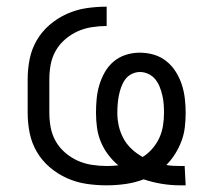

<svg xmlns="http://www.w3.org/2000/svg" viewBox="-20 -548 640 576"><path d="M521 8Q493 8 465.5 3.5Q438 -1 411 -10Q385 0 356.5 4Q328 8 300 8Q269 8 239 3.5Q209 -1 181 -13.5Q153 -26 129.5 -46Q106 -66 90.5 -92.5Q75 -119 69 -149Q63 -179 63 -210V-310Q63 -341 69 -371Q75 -401 90.5 -427.5Q106 -454 129.5 -474Q153 -494 181 -506.5Q209 -519 239 -523.5Q269 -528 300 -528V-470Q278 -470 255.5 -466.5Q233 -463 213 -454Q193 -445 175.5 -430Q158 -415 147 -395.5Q136 -376 132 -354Q128 -332 128 -310V-210Q128 -188 132 -166Q136 -144 147 -124.5Q158 -105 175.5 -90Q193 -75 213 -66Q233 -57 255.5 -53.5Q278 -50 300 -50Q309 -50 317.5 -50.5Q326 -51 335 -52Q318 -66 304.5 -84Q291 -102 282.5 -122.5Q274 -143 271 -165Q268 -187 268 -210Q268 -231 270 -252Q272 -273 278 -293Q284 -313 294.5 -331.5Q305 -350 321 -363.5Q337 -377 357.5 -383.5Q378 -390 399 -390Q421 -390 441.5 -384Q462 -378 479 -364.5Q496 -351 507.5 -332.5Q519 -314 525.5 -294Q532 -274 534.5 -252.5Q537 -231 537 -209Q537 -188 534.5 -166.5Q532 -145 524.5 -125Q517 -105 505.5 -86.5Q494 -68 479 -53Q490 -51 500.5 -50.5Q511 -50 522 -50Q525 -50 528 -50Q531 -50 534 -50L537 8Q533 8 529 8Q525 8 521 8ZM408 -77Q424 -87 437 -102Q450 -117 458 -134.5Q466 -152 469 -171Q472 -190 472 -210Q472 -223 471 -236Q470 -249 467 -262Q464 -275 459 -287.5Q454 -300 446 -310Q438 -320 425.5 -326Q413 -332 400 -332Q387 -332 375 -326Q363 -320 355.5 -309.5Q348 -299 343.5 -286.5Q339 -274 336.5 -261Q334 -248 333 -235Q332 -222 332 -209Q332 -189 336.5 -169.5Q341 -150 350.5 -132.5Q360 -115 375 -101Q390 -87 408 -77Z"/></svg>

Font: Iosevka Custom Light Extended
Style: Regular
Weight: 300
Width: 7
Monospace: yes
Designer: Belleve Invis
Foundry: Belleve Invis
Version: Version 11.2.4; ttfautohint (v1.8.4)